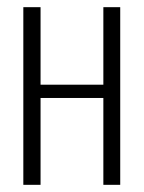

<svg xmlns="http://www.w3.org/2000/svg" viewBox="-20 -515 400 535"><path d="M45 0V-495H93V-279H268V-495H315V0H268V-242H93V0Z"/></svg>

Font: Alumni Sans Light
Style: Regular
Weight: 300
Version: Version 1.018